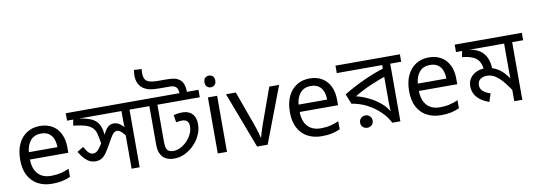

<svg xmlns="http://www.w3.org/2000/svg" viewBox="-66 -1355 5047 1808"><g transform="rotate(-10 2457.5 -451.0)"><path d="M292 -546Q361 -546 410.5 -516Q460 -486 486.5 -431.5Q513 -377 513 -304V-251H146Q148 -160 192.5 -112.5Q237 -65 317 -65Q368 -65 407.5 -74.5Q447 -84 489 -102V-25Q448 -7 408 1.5Q368 10 313 10Q237 10 178.5 -21Q120 -52 87.5 -113.5Q55 -175 55 -264Q55 -352 84.5 -415Q114 -478 167.5 -512Q221 -546 292 -546ZM291 -474Q228 -474 191.5 -433.5Q155 -393 148 -321H421Q421 -367 407 -401Q393 -435 364.5 -454.5Q336 -474 291 -474Z M1256 -622V-551H1151V0H1074V-353L1097 -290Q1066 -331 1043.5 -353Q1021 -375 1000 -375Q986 -375 974 -367Q962 -359 947 -336.5Q932 -314 907 -268Q880 -219 858 -187.5Q836 -156 811.5 -141.5Q787 -127 752 -127Q725 -127 700.5 -138Q676 -149 651.5 -174.5Q627 -200 599 -244L660 -281Q687 -233 705 -218Q723 -203 744 -203Q761 -203 776.5 -213.5Q792 -224 810.5 -250Q829 -276 853 -321L876 -354Q902 -408 926 -428.5Q950 -449 979 -449Q1012 -449 1038.5 -430.5Q1065 -412 1100 -374L1080 -373Q1076 -396 1075 -416.5Q1074 -437 1074 -458V-551H554V-622ZM835 -271Q825 -339 814.5 -379Q804 -419 778 -441Q753 -464 710 -475.5Q667 -487 602 -495L617 -571L671 -551Q728 -542 766 -528Q804 -514 827.5 -491.5Q851 -469 863 -436Q875 -403 879 -356Z M1823 -622V-551H1418V-205Q1418 -161 1423 -143Q1428 -125 1435 -117Q1453 -96 1490 -96Q1529 -96 1564 -115Q1599 -134 1625 -162Q1654 -193 1669.5 -228Q1685 -263 1685 -299Q1685 -331 1669 -347.5Q1653 -364 1616 -364Q1604 -364 1590 -362Q1576 -360 1563 -357L1552 -428Q1571 -433 1591.5 -436Q1612 -439 1635 -439Q1672 -439 1701 -425Q1730 -411 1746.5 -381Q1763 -351 1763 -303Q1763 -244 1734 -188.5Q1705 -133 1661 -95Q1624 -63 1580.5 -43.5Q1537 -24 1485 -24Q1448 -24 1421.5 -35Q1395 -46 1378 -63Q1362 -82 1351.5 -109Q1341 -136 1341 -191V-551H1236V-622ZM1641 -622Q1640 -663 1621.5 -681Q1603 -699 1561 -699H1467Q1402 -699 1366.5 -708Q1331 -717 1306 -736Q1279 -756 1265.5 -787.5Q1252 -819 1252 -859Q1252 -872 1253.5 -884.5Q1255 -897 1257 -912L1331 -907Q1329 -896 1328 -887.5Q1327 -879 1327 -869Q1327 -847 1331.5 -830Q1336 -813 1346 -802Q1360 -786 1386.5 -778.5Q1413 -771 1462 -771H1540Q1593 -771 1624 -763Q1655 -755 1677 -734Q1694 -718 1703 -690.5Q1712 -663 1713 -622Z M1986 -536V0H1898V-536ZM1943 -737Q1963 -737 1978.5 -723.5Q1994 -710 1994 -681Q1994 -653 1978.5 -639Q1963 -625 1943 -625Q1921 -625 1906 -639Q1891 -653 1891 -681Q1891 -710 1906 -723.5Q1921 -737 1943 -737Z M2274 0 2071 -536H2165L2279 -220Q2287 -198 2296 -171Q2305 -144 2312 -119.5Q2319 -95 2322 -78H2326Q2330 -95 2337.5 -120Q2345 -145 2354.5 -172Q2364 -199 2371 -220L2485 -536H2579L2375 0Z M2871 -546Q2940 -546 2989.5 -516Q3039 -486 3065.5 -431.5Q3092 -377 3092 -304V-251H2725Q2727 -160 2771.5 -112.5Q2816 -65 2896 -65Q2947 -65 2986.5 -74.5Q3026 -84 3068 -102V-25Q3027 -7 2987 1.5Q2947 10 2892 10Q2816 10 2757.5 -21Q2699 -52 2666.5 -113.5Q2634 -175 2634 -264Q2634 -352 2663.5 -415Q2693 -478 2746.5 -512Q2800 -546 2871 -546ZM2870 -474Q2807 -474 2770.5 -433.5Q2734 -393 2727 -321H3000Q3000 -367 2986 -401Q2972 -435 2943.5 -454.5Q2915 -474 2870 -474Z M3749 -622V-551H3644V0H3567Q3537 -60 3484.5 -110.5Q3432 -161 3364 -196Q3296 -231 3219 -243L3180 -339Q3276 -397 3378.5 -444Q3481 -491 3590 -524L3567 -482V-551H3133V-622ZM3567 -474 3588 -446Q3512 -421 3428 -384.5Q3344 -348 3273 -304Q3327 -292 3388 -263Q3449 -234 3501 -190Q3553 -146 3581 -88H3572Q3570 -111 3568.5 -134Q3567 -157 3567 -189ZM3328 6Q3303 6 3285.5 -10Q3268 -26 3268 -52Q3268 -78 3285.5 -95Q3303 -112 3328 -112Q3353 -112 3370.5 -95Q3388 -78 3388 -52Q3388 -26 3370.5 -10Q3353 6 3328 6Z M4011 -546Q4080 -546 4129.5 -516Q4179 -486 4205.5 -431.5Q4232 -377 4232 -304V-251H3865Q3867 -160 3911.5 -112.5Q3956 -65 4036 -65Q4087 -65 4126.5 -74.5Q4166 -84 4208 -102V-25Q4167 -7 4127 1.5Q4087 10 4032 10Q3956 10 3897.5 -21Q3839 -52 3806.5 -113.5Q3774 -175 3774 -264Q3774 -352 3803.5 -415Q3833 -478 3886.5 -512Q3940 -546 4011 -546ZM4010 -474Q3947 -474 3910.5 -433.5Q3874 -393 3867 -321H4140Q4140 -367 4126 -401Q4112 -435 4083.5 -454.5Q4055 -474 4010 -474Z M4915 -622V-551H4810V0H4733V-135L4751 -82Q4716 -135 4680.5 -180Q4645 -225 4605.5 -253Q4566 -281 4519 -281Q4482 -281 4456.5 -262Q4431 -243 4431 -205Q4431 -172 4455 -149.5Q4479 -127 4526 -111L4501 -34Q4447 -53 4413.5 -80Q4380 -107 4364.5 -139.5Q4349 -172 4349 -208Q4349 -256 4372.5 -288Q4396 -320 4432.5 -336.5Q4469 -353 4506 -353Q4566 -353 4611.5 -331Q4657 -309 4691.5 -272Q4726 -235 4754 -189L4737 -186Q4735 -209 4734 -232.5Q4733 -256 4733 -281V-551H4273V-622ZM4582 -323Q4582 -317 4581.5 -311Q4581 -305 4580 -299L4504 -322Q4502 -380 4484 -415Q4466 -450 4427 -468.5Q4388 -487 4321 -494L4334 -566L4380 -553Q4428 -549 4465.5 -533.5Q4503 -518 4529 -490Q4555 -462 4568.5 -420.5Q4582 -379 4582 -323Z"/></g></svg>

Font: bangla115
Style: Regular
Weight: 400
Designer: Jelle Bosma - Monotype Design Team
Foundry: Monotype Imaging Inc.
Version: Version 2.003